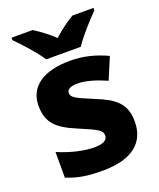

<svg xmlns="http://www.w3.org/2000/svg" viewBox="-143 -855 792 954"><g transform="rotate(-20 253.0 -378.0)"><path d="M159 -606H342C371 -651 431 -717 467 -753V-766H356C321 -745 284 -719 249 -686C214 -719 180 -744 145 -766H34V-753C71 -716 130 -651 159 -606ZM467 -166C467 -263 414 -300 320 -338C226 -377 207 -387 207 -410C207 -430 227 -440 265 -440C306 -440 360 -424 414 -400L462 -514C395 -545 335 -559 265 -559C131 -559 44 -506 44 -402C44 -310 89 -271 187 -230C287 -188 305 -177 305 -151C305 -127 284 -113 233 -113C185 -113 109 -129 45 -158V-22C104 2 156 10 234 10C394 10 467 -57 467 -166Z"/></g></svg>

Font: Noto Sans Arabic UI XBd
Style: Regular
Weight: 800
Designer: Monotype Design Team, Nadine Chahine and Nizar Qandah
Foundry: Monotype Imaging Inc.
Version: Version 2.010